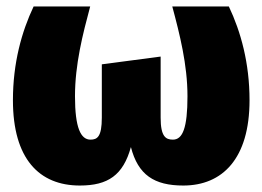

<svg xmlns="http://www.w3.org/2000/svg" viewBox="-20 -554 812 594"><path d="M688 -534H513C536 -448 560 -354 560 -256C560 -158 545 -122 515 -122C493 -122 477 -131 477 -190V-379L295 -355V-190C295 -131 281 -122 260 -122C230 -122 212 -158 212 -256C212 -355 236 -448 259 -534H84C47 -456 20 -359 20 -244C20 -63 101 20 227 20C314 20 361 -12 385 -99C407 -13 457 20 547 20C668 20 752 -63 752 -244C752 -359 725 -456 688 -534Z"/></svg>

Font: Fira Sans Heavy
Style: Regular
Weight: 900
Designer: bBox Type GmbH & Carrois Corporate GbR & Edenspiekermann AG
Foundry: bBox Type GmbH & Carrois Corporate GbR & Edenspiekermann AG
Version: Version 4.300;PS 004.300;hotconv 1.0.88;makeotf.lib2.5.64775